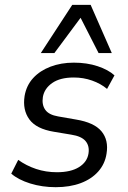

<svg xmlns="http://www.w3.org/2000/svg" viewBox="-20 -773 536 802"><path d="M212.8 8.9Q156.1 8.9 106.2 -6.6Q56.4 -22.2 27 -47.7L56.1 -105.2Q89.5 -81.1 130.6 -67.3Q171.7 -53.6 217.7 -53.6Q275.7 -53.6 309.8 -74.8Q344 -96.1 349.6 -131.5Q354.6 -163.4 337.4 -183.7Q320.3 -204 277.7 -210.5L205.7 -222.5Q131.7 -234.5 102.7 -274.2Q73.7 -314 82.7 -371.8Q90.2 -416.1 118.6 -447Q147 -477.9 191 -494.6Q235.1 -511.3 288.3 -511.3Q343.2 -511.3 387.8 -496.5Q432.5 -481.6 458.2 -458.2L427.2 -401.6Q400.8 -423.7 364.6 -436.5Q328.4 -449.3 288.3 -449.3Q230.9 -449.3 198 -426.2Q165.2 -403.2 159.1 -367.8Q154.1 -335.8 169 -314.5Q183.9 -293.3 222.9 -286.7L297.4 -273.7Q373.4 -261.2 403.9 -224.5Q434.4 -187.8 425 -131Q418.5 -88.3 390.4 -56.6Q362.3 -25 317 -8Q271.6 8.9 212.8 8.9ZM150.4 -551.3 281.9 -752.8H358.6L447 -551.3H391.8L316.6 -698.7L207.1 -551.3Z"/></svg>

Font: Mulish ExtraLight
Style: Italic
Weight: 200
Italic angle: -9°
Designer: Vernon Adams
Foundry: Vernon Adams
Version: Version 3.603